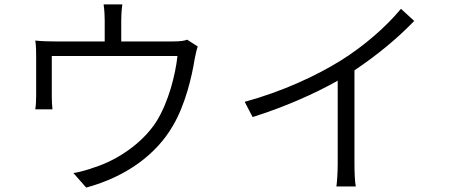

<svg xmlns="http://www.w3.org/2000/svg" viewBox="-20 -818 2040 871"><path d="M877 -607 829 -638C817 -633 799 -630 763 -630H530V-726C530 -745 531 -769 535 -798H450C454 -769 455 -745 455 -726V-630H232C198 -630 168 -631 140 -634C144 -613 144 -580 144 -559C144 -525 144 -414 144 -383C144 -365 143 -338 140 -322H218C216 -337 215 -362 215 -379C215 -410 215 -521 215 -564H785C776 -479 744 -353 689 -266C627 -169 513 -92 409 -59C379 -48 344 -38 313 -33L371 33C555 -17 690 -119 764 -247C821 -343 851 -473 863 -550C867 -569 872 -594 877 -607Z M1090 -356 1126 -287C1267 -331 1406 -392 1512 -452V-74C1512 -38 1509 10 1506 28H1594C1590 10 1588 -38 1588 -74V-499C1691 -568 1782 -643 1859 -723L1799 -778C1729 -694 1632 -610 1527 -544C1416 -475 1262 -403 1090 -356Z"/></svg>

Font: Noto Sans CJK HK DemiLight
Style: Regular
Weight: 350
Designer: Ryoko NISHIZUKA 西塚涼子 (kana, bopomofo & ideographs); Paul D. Hunt (Latin, Greek & Cyrillic); Sandoll Communications 산돌커뮤니
Foundry: Adobe
Version: Version 2.004;hotconv 1.0.118;makeotfexe 2.5.65603